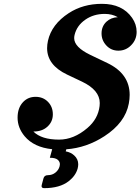

<svg xmlns="http://www.w3.org/2000/svg" viewBox="-20 -767 729 997"><path d="M251 7.8Q156.2 -2 107.9 -59.6Q71.3 -103.5 71.3 -156.2Q71.3 -206.5 99.6 -236.8Q125.5 -264.2 164.6 -264.2Q203.6 -264.2 229 -238.3Q254.4 -212.4 254.4 -173.3Q254.4 -133.3 224.1 -107.4Q197.3 -84 153.3 -84Q195.3 -42 286.6 -42Q363.3 -42 433.6 -102.1Q489.3 -149.4 497.1 -216.3Q498 -224.6 498 -231.9Q498 -299.3 405.3 -343.3L328.1 -379.9Q224.6 -429.2 224.6 -517.1Q224.6 -535.2 229 -555.2Q248 -640.6 336.9 -698.7Q411.1 -747.1 509.3 -747.1Q615.2 -747.1 666 -674.3Q689.5 -640.6 689.5 -601.6Q689.5 -560.5 660.6 -531.7Q633.3 -503.9 594.7 -503.9Q557.6 -503.9 532.7 -530.3Q507.3 -557.1 507.3 -593.3Q507.3 -630.4 532.7 -654.3Q556.2 -676.3 591.8 -677.7Q562 -694.8 523.9 -694.8Q466.3 -694.8 423.3 -665Q378.9 -634.3 367.2 -585.4Q365.2 -577.1 365.2 -568.8Q365.2 -522 450.2 -481.4L537.1 -439.9Q653.3 -384.3 653.3 -274.4Q653.3 -252.9 648.9 -229.5Q630.4 -129.9 522 -59.6Q429.7 0.5 324.2 8.3L321.3 19Q347.7 23.9 365.2 40Q386.2 59.1 386.2 85.9Q386.2 96.2 383.3 107.9Q373 145.5 336.9 173.8Q290.5 210 209.5 210Q195.8 210 195.8 199.2Q195.8 196.8 196.8 192.9L205.6 159.7Q210 142.6 229 142.6Q251 142.6 267.6 129.4Q284.7 115.7 289.6 96.2Q291 90.8 291 85.9Q291 72.8 280.3 63Q268.1 52.2 238.8 52.2Z"/></svg>

Font: Cursive Sans
Style: Bold
Weight: 700
Italic angle: -15°
Designer: Wojciech Kalinowski "wmk69" (wmk69@o2.pl)
Foundry: Wojciech Kalinowski "wmk69" (wmk69@o2.pl)
Version: Wersja 3.1.0; 2022-02-18